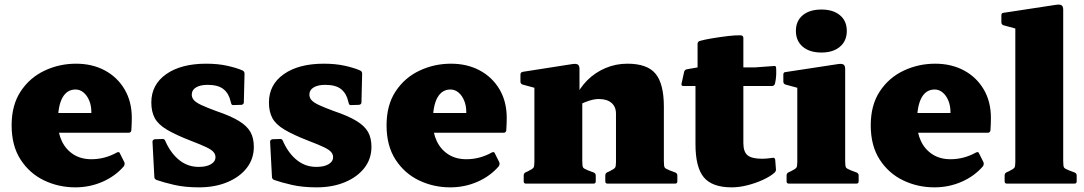

<svg xmlns="http://www.w3.org/2000/svg" viewBox="-20 -790 4662 826"><path d="M304 16Q232 16 169.5 -14Q107 -44 68.5 -103.5Q30 -163 30 -251Q30 -338 69 -397Q108 -456 171.5 -486Q235 -516 307 -516Q377 -516 431 -487Q485 -458 516 -405.5Q547 -353 547 -283Q547 -271 546.5 -258Q546 -245 545 -229Q543 -219 534 -219H218V-304H402L373 -293Q373 -298 373 -301Q373 -304 373 -308Q373 -335 364 -357Q355 -379 339.5 -392Q324 -405 305 -405Q268 -405 248.5 -369.5Q229 -334 229 -264Q229 -219 246 -183Q263 -147 295.5 -126Q328 -105 373 -105Q431 -105 483 -134Q493 -139 496 -130L515 -92Q518 -84 513 -75Q476 -32 421 -8Q366 16 304 16Z M911 -312Q973 -291 1008 -269.5Q1043 -248 1057.5 -222Q1072 -196 1072 -158Q1072 -107 1042 -68Q1012 -29 958.5 -6.5Q905 16 836 16Q776 16 730 5.5Q684 -5 653 -16Q644 -20 644 -29L636 -180Q636 -189 646 -191L677 -192Q687 -194 691 -184L695 -175Q718 -127 753.5 -99.5Q789 -72 835 -72Q868 -72 887.5 -83.5Q907 -95 907 -114Q907 -126 898.5 -136Q890 -146 867 -157Q844 -168 802 -184Q735 -210 697.5 -232.5Q660 -255 645.5 -282.5Q631 -310 631 -349Q631 -426 695 -471Q759 -516 867 -516Q918 -516 958 -507Q998 -498 1023 -487Q1032 -483 1032 -473L1029 -350Q1029 -341 1019 -339L986 -338Q976 -336 974 -347L972 -354Q965 -387 942 -406Q919 -425 873 -425Q842 -425 823.5 -414Q805 -403 805 -383Q805 -370 814 -359.5Q823 -349 846.5 -338Q870 -327 911 -312Z M1417 -312Q1479 -291 1514 -269.5Q1549 -248 1563.5 -222Q1578 -196 1578 -158Q1578 -107 1548 -68Q1518 -29 1464.5 -6.5Q1411 16 1342 16Q1282 16 1236 5.5Q1190 -5 1159 -16Q1150 -20 1150 -29L1142 -180Q1142 -189 1152 -191L1183 -192Q1193 -194 1197 -184L1201 -175Q1224 -127 1259.5 -99.5Q1295 -72 1341 -72Q1374 -72 1393.5 -83.5Q1413 -95 1413 -114Q1413 -126 1404.5 -136Q1396 -146 1373 -157Q1350 -168 1308 -184Q1241 -210 1203.5 -232.5Q1166 -255 1151.5 -282.5Q1137 -310 1137 -349Q1137 -426 1201 -471Q1265 -516 1373 -516Q1424 -516 1464 -507Q1504 -498 1529 -487Q1538 -483 1538 -473L1535 -350Q1535 -341 1525 -339L1492 -338Q1482 -336 1480 -347L1478 -354Q1471 -387 1448 -406Q1425 -425 1379 -425Q1348 -425 1329.5 -414Q1311 -403 1311 -383Q1311 -370 1320 -359.5Q1329 -349 1352.5 -338Q1376 -327 1417 -312Z M1917 16Q1845 16 1782.5 -14Q1720 -44 1681.5 -103.5Q1643 -163 1643 -251Q1643 -338 1682 -397Q1721 -456 1784.5 -486Q1848 -516 1920 -516Q1990 -516 2044 -487Q2098 -458 2129 -405.5Q2160 -353 2160 -283Q2160 -271 2159.5 -258Q2159 -245 2158 -229Q2156 -219 2147 -219H1831V-304H2015L1986 -293Q1986 -298 1986 -301Q1986 -304 1986 -308Q1986 -335 1977 -357Q1968 -379 1952.5 -392Q1937 -405 1918 -405Q1881 -405 1861.5 -369.5Q1842 -334 1842 -264Q1842 -219 1859 -183Q1876 -147 1908.5 -126Q1941 -105 1986 -105Q2044 -105 2096 -134Q2106 -139 2109 -130L2128 -92Q2131 -84 2126 -75Q2089 -32 2034 -8Q1979 16 1917 16Z M2630 -301Q2630 -331 2610.5 -347.5Q2591 -364 2556 -364Q2538 -364 2517 -357.5Q2496 -351 2473 -340L2454 -367Q2473 -411 2506.5 -444.5Q2540 -478 2584.5 -497Q2629 -516 2679 -516Q2765 -516 2800.5 -472.5Q2836 -429 2836 -331V0H2630ZM2279 0V-308H2485V0ZM2243 0Q2233 0 2233 -10V-35Q2233 -45 2242 -49L2251 -53Q2271 -63 2275 -68.5Q2279 -74 2279 -93V-180H2485V-97Q2485 -75 2488.5 -69.5Q2492 -64 2510 -57L2534 -48Q2543 -44 2543 -35V-10Q2543 0 2533 0ZM2594 0Q2584 0 2584 -10V-35Q2584 -45 2593 -49L2602 -53Q2622 -63 2626 -68.5Q2630 -74 2630 -93V-180H2836V-97Q2836 -75 2839.5 -69.5Q2843 -64 2861 -57L2885 -48Q2894 -44 2894 -35V-10Q2894 0 2884 0ZM2279 -308V-462L2299 -407L2229 -426Q2219 -429 2219 -439V-469Q2219 -479 2229 -481L2440 -514Q2458 -517 2465.5 -512.5Q2473 -508 2473 -493V-373L2485 -358V-308Z M3128 16Q3044 16 3008 -27Q2972 -70 2972 -170V-449L2981 -500V-601Q2981 -611 2991 -614Q3012 -620 3045.5 -625.5Q3079 -631 3112.5 -635Q3146 -639 3168 -638Q3178 -636 3178 -627V-175Q3178 -137 3196 -122Q3214 -107 3260 -107Q3268 -107 3279.5 -108Q3291 -109 3304 -111Q3313 -113 3315 -103L3318 -64Q3320 -55 3312 -47Q3294 -31 3262.5 -16.5Q3231 -2 3195.5 7Q3160 16 3128 16ZM2920 -420Q2910 -420 2912 -430L2923 -480Q2925 -490 2935 -492L2981 -500H3227L3309 -506Q3319 -508 3319 -497Q3320 -481 3319 -464Q3318 -447 3314 -430Q3311 -420 3301 -420Z M3410 0V-308H3616V0ZM3374 0Q3364 0 3364 -10V-35Q3364 -45 3373 -49L3382 -53Q3402 -63 3406 -68.5Q3410 -74 3410 -93V-180H3616V-97Q3616 -75 3619.5 -69.5Q3623 -64 3641 -57L3665 -48Q3674 -44 3674 -35V-10Q3674 0 3664 0ZM3410 -308V-462L3430 -407L3360 -426Q3350 -429 3350 -439V-469Q3350 -480 3360 -480L3583 -514Q3601 -517 3608.5 -512.5Q3616 -508 3616 -493V-308ZM3514 -564Q3463 -564 3433.5 -589Q3404 -614 3404 -657Q3404 -700 3433.5 -724.5Q3463 -749 3514 -749Q3564 -749 3593.5 -724.5Q3623 -700 3623 -657Q3623 -614 3593.5 -589Q3564 -564 3514 -564Z M4000 16Q3928 16 3865.5 -14Q3803 -44 3764.5 -103.5Q3726 -163 3726 -251Q3726 -338 3765 -397Q3804 -456 3867.5 -486Q3931 -516 4003 -516Q4073 -516 4127 -487Q4181 -458 4212 -405.5Q4243 -353 4243 -283Q4243 -271 4242.5 -258Q4242 -245 4241 -229Q4239 -219 4230 -219H3914V-304H4098L4069 -293Q4069 -298 4069 -301Q4069 -304 4069 -308Q4069 -335 4060 -357Q4051 -379 4035.5 -392Q4020 -405 4001 -405Q3964 -405 3944.5 -369.5Q3925 -334 3925 -264Q3925 -219 3942 -183Q3959 -147 3991.5 -126Q4024 -105 4069 -105Q4127 -105 4179 -134Q4189 -139 4192 -130L4211 -92Q4214 -84 4209 -75Q4172 -32 4117 -8Q4062 16 4000 16Z M4348 0V-564H4554V0ZM4312 0Q4302 0 4302 -10V-35Q4302 -45 4311 -49L4320 -53Q4340 -63 4344 -68.5Q4348 -74 4348 -93V-180H4554V-97Q4554 -75 4557.5 -69.5Q4561 -64 4579 -57L4603 -48Q4612 -44 4612 -35V-10Q4612 0 4602 0ZM4348 -563V-717L4368 -662L4298 -681Q4288 -684 4288 -694V-724Q4288 -735 4298 -735L4521 -769Q4539 -772 4546.5 -767.5Q4554 -763 4554 -748V-563Z"/></svg>

Font: Hahmlet Black
Style: Regular
Weight: 900
Version: Version 1.002